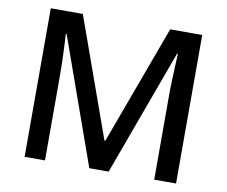

<svg xmlns="http://www.w3.org/2000/svg" viewBox="-78 -811 1074 909"><g transform="rotate(10 459.0 -357.0)"><path d="M406 0 190 -607H186Q187 -587 189 -553Q191 -519 192 -480Q193 -441 193 -403V0H95V-714H249L454 -141H458L669 -714H823V0H718V-409Q718 -444 719.5 -481.5Q721 -519 722.5 -552Q724 -585 725 -606H721L499 0Z"/></g></svg>

Font: Noto Sans Cham Medium
Style: Regular
Weight: 500
Version: Version 2.002